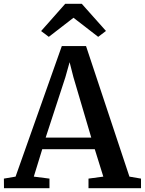

<svg xmlns="http://www.w3.org/2000/svg" viewBox="-32 -991 762 1011"><path d="M50 -61 293.5 -748.5H421L649.5 -61L710.5 -50.5V0H434V-50.5L512 -61L467 -205.5H190.5L146 -61L228.5 -50.5V0H-11L-11.5 -50.5ZM448.5 -266.5 354.5 -585 334.5 -663.5 312 -583.5 208.5 -266.5ZM225 -797 184.5 -827.5 311.5 -971H398.5L526 -828L485 -797L355 -897.5Z"/></svg>

Font: Merriweather 28pt SemiBold
Style: Regular
Weight: 600
Version: Version 2.100